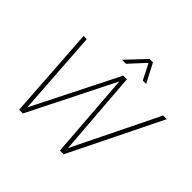

<svg xmlns="http://www.w3.org/2000/svg" viewBox="-224 -1212 1454 1454"><g transform="rotate(45 503.0 -485.0)"><path d="M448 -818 591 -970H628L707 -818H671L607 -944L491 -818ZM165 0 115 -740H149L196 -56L540 -740H579L632 -56L967 -740H1006L642 0H602L550 -688L205 0Z"/></g></svg>

Font: Be Vietnam Pro Thin
Style: Italic
Weight: 100
Italic angle: -12°
Designer: Lam Bao, Tony Le, Vietanh Nguyen
Foundry: Yellow Type Foundry
Version: Version 1.002; ttfautohint (v1.8.3)